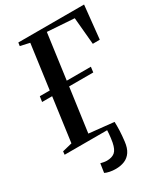

<svg xmlns="http://www.w3.org/2000/svg" viewBox="-238 -847 1035 1185"><g transform="rotate(-30 280.0 -254.5)"><path d="M225.5 234Q204 234 183.5 229.8Q163 225.5 150.5 219L160 155.5Q170 158.5 183 160.5Q196 162.5 203 162.5Q239.5 162.5 260 145.8Q280.5 129 289.5 83Q292 70 294 54.2Q296 38.5 297.2 23.5Q298.5 8.5 298.5 0H-4.5L-2 -23L67 -40L109.5 -351.5H38L43.5 -389.5H114.5L157.5 -704.5L91 -719.5L94.5 -743H563L538.5 -506.5L488.5 -506L471 -698.5L279.5 -711.5L235.5 -389.5H407.5L402.5 -351.5H230.5L187.5 -40L364 -21.5Q365 7.5 363.8 40.2Q362.5 73 357.5 115Q352.5 158.5 334.8 184.8Q317 211 289.2 222.5Q261.5 234 225.5 234Z"/></g></svg>

Font: Merriweather 120pt Medium
Style: Italic
Weight: 500
Italic angle: -7.8°
Version: Version 2.101